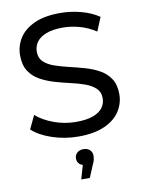

<svg xmlns="http://www.w3.org/2000/svg" viewBox="-102 -778 825 1101"><g transform="rotate(-10 310.5 -227.5)"><path d="M309 8Q229 8 156 -16.5Q83 -41 41 -80L78 -158Q118 -123 180 -100Q242 -77 309 -77Q370 -77 408 -91Q446 -105 464 -129.5Q482 -154 482 -185Q482 -221 458.5 -243Q435 -265 397.5 -278.5Q360 -292 315 -302Q270 -312 224.5 -325.5Q179 -339 141.5 -360Q104 -381 81 -416.5Q58 -452 58 -508Q58 -562 86.5 -607.5Q115 -653 174.5 -680.5Q234 -708 326 -708Q387 -708 447 -692Q507 -676 551 -646L518 -566Q473 -596 423 -609.5Q373 -623 326 -623Q267 -623 229 -608Q191 -593 173.5 -568Q156 -543 156 -512Q156 -475 179.5 -453Q203 -431 240.5 -418Q278 -405 323 -394.5Q368 -384 413.5 -371Q459 -358 496.5 -337Q534 -316 557 -281Q580 -246 580 -191Q580 -138 551 -92.5Q522 -47 461.5 -19.5Q401 8 309 8ZM280 253 313 139 322 175Q298 175 284.5 162.5Q271 150 271 130Q271 110 285 97Q299 84 322 84Q346 84 359.5 97.5Q373 111 373 130Q373 140 370.5 153Q368 166 360 181L330 253Z"/></g></svg>

Font: Montserrat Thin Medium
Style: Regular
Weight: 500
Version: Version 9.000